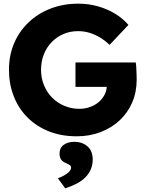

<svg xmlns="http://www.w3.org/2000/svg" viewBox="-20 -734 822 1048"><path d="M29 -353Q29 -431 56.5 -496.5Q84 -562 135 -611Q186 -660 255.5 -687Q325 -714 407 -714Q465 -714 516.5 -699Q568 -684 610 -658Q652 -632 681 -598L578 -489Q553 -513 526.5 -529Q500 -545 470 -554.5Q440 -564 406 -564Q362 -564 325.5 -548Q289 -532 261.5 -503.5Q234 -475 219 -436.5Q204 -398 204 -353Q204 -308 220 -269Q236 -230 264 -201.5Q292 -173 330.5 -156.5Q369 -140 413 -140Q444 -140 471.5 -150Q499 -160 519 -177Q539 -194 551 -217.5Q563 -241 563 -268V-294L585 -260H392V-393H721Q723 -382 724 -363Q725 -344 725.5 -326Q726 -308 726 -299Q726 -231 701.5 -174.5Q677 -118 633 -77Q589 -36 529 -13Q469 10 399 10Q315 10 247 -17Q179 -44 130 -93Q81 -142 55 -208.5Q29 -275 29 -353ZM296 239Q310 234 326.5 225.5Q343 217 355.5 205Q368 193 368 181Q368 173 362.5 168.5Q357 164 344 158Q323 150 314 137.5Q305 125 305 105Q305 73 328 56.5Q351 40 386 40Q428 40 457 64.5Q486 89 486 137Q486 166 475.5 190.5Q465 215 445.5 234.5Q426 254 398 268.5Q370 283 336 294Z"/></svg>

Font: Our Lexend
Style: Bold
Weight: 700
Designer: Bonnie Shaver-Troup, Thomas Jockin
Foundry: Lexend
Version: Version 1.007